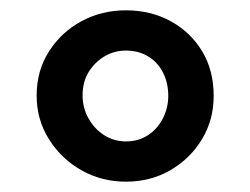

<svg xmlns="http://www.w3.org/2000/svg" viewBox="-20 -828 485 372"><path d="M224 -476Q177 -476 138 -498Q99 -520 75 -558Q51 -596 51 -643Q51 -691 75 -728.5Q99 -766 138 -787Q177 -808 224 -808Q272 -808 310.5 -787Q349 -766 371.5 -729Q394 -692 394 -642Q394 -596 371.5 -558.5Q349 -521 310.5 -498.5Q272 -476 224 -476ZM224 -554Q248 -554 266.5 -566Q285 -578 295.5 -598.5Q306 -619 306 -642Q306 -668 295.5 -688Q285 -708 266.5 -719Q248 -730 224 -730Q201 -730 182 -718.5Q163 -707 151.5 -688Q140 -669 140 -643Q140 -619 151.5 -598.5Q163 -578 182 -566Q201 -554 224 -554Z"/></svg>

Font: BioRhyme ExtraBold
Style: Bold
Weight: 700
Version: Version 1.600;gftools[0.9.33]